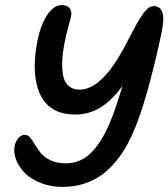

<svg xmlns="http://www.w3.org/2000/svg" viewBox="-20 -735 669 763"><path d="M229 7.8Q182.6 7.8 143.8 -7.1Q105 -22 81.5 -44.9Q58.1 -67.9 46.4 -94.5Q34.7 -121.1 37.1 -146Q38.6 -167.5 50.5 -183.3Q62.5 -199.2 80.1 -199.2Q90.8 -199.2 100.3 -187.5Q109.9 -175.8 119.6 -159.2Q129.4 -142.6 142.8 -126Q156.2 -109.4 181.6 -97.7Q207 -85.9 241.2 -85.9Q300.8 -85.9 343.3 -129.2Q385.7 -172.4 418.9 -252.9Q437 -295.9 466.8 -393.1Q423.3 -335 378.4 -307.4Q333.5 -279.8 276.9 -279.8Q232.9 -279.8 200.9 -295.9Q168.9 -312 150.9 -339.4Q132.8 -366.7 124.8 -404.5Q116.7 -442.4 118.2 -484.4Q119.6 -526.4 128.9 -573.2Q141.6 -636.2 167.5 -675.5Q193.4 -714.8 226.1 -714.8Q247.6 -714.8 257.1 -701.7Q266.6 -688.5 262.2 -669.9Q260.3 -659.7 251.7 -628.7Q243.2 -597.7 238.8 -576.2Q230 -534.2 227.8 -501.2Q225.6 -468.3 230 -439.5Q234.4 -410.6 251.2 -394.8Q268.1 -378.9 296.9 -378.9Q388.2 -378.9 483.9 -565.9Q488.3 -574.2 496.3 -589.6Q504.4 -605 508.8 -613.5Q513.2 -622.1 520.5 -635.3Q527.8 -648.4 532.7 -656.2Q537.6 -664.1 544.2 -674.1Q550.8 -684.1 555.9 -689.7Q561 -695.3 566.9 -700.7Q572.8 -706.1 578.6 -708.5Q584.5 -710.9 589.8 -710.9Q644 -710.9 623 -609.9Q606 -526.4 577.4 -416.5Q548.8 -306.6 519 -231.9Q502.4 -190.9 483.9 -157.2Q465.3 -123.5 439.2 -92Q413.1 -60.5 383.1 -39.1Q353 -17.6 313.5 -4.9Q273.9 7.8 229 7.8Z"/></svg>

Font: Shantell Sans Normal
Style: Italic
Weight: 500
Italic angle: -11.31°
Designer: Stephen Nixon, Anya Danilova, Shantell Martin
Foundry: Arrow Type
Version: Version 1.006;[559af2be0]